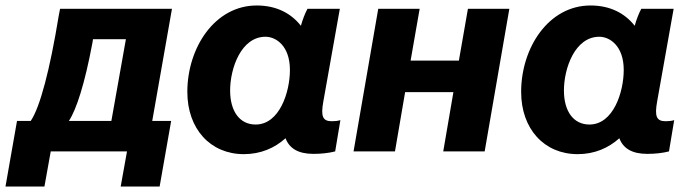

<svg xmlns="http://www.w3.org/2000/svg" viewBox="-76 -552 2514 700"><path d="M-56 128H86L109 0H387L364 128H506L548 -111H479L551 -520H143L138 -494C106 -298 70 -161 36 -111H-14ZM175 -111C202 -151 233 -246 261 -396L263 -409H383L330 -111Z M1067 9C1095 9 1123 6 1146 0L1165 -114C1155 -111 1145 -110 1134 -110C1100 -110 1093 -128 1103 -183L1163 -520H1045C1036 -503 1027 -480 1021 -458C985 -504 931 -532 860 -532C707 -532 607 -378 607 -217C607 -82 691 10 813 10C874 10 925 -12 965 -48C979 -11 1011 9 1067 9ZM892 -418C930 -418 981 -385 981 -297C981 -216 943 -98 856 -98C798 -98 763 -146 763 -222C763 -303 803 -418 892 -418Z M1630 -520 1597 -331H1421L1454 -520H1303L1213 0H1364L1401 -216H1577L1540 0H1691L1781 -520Z M2284 9C2312 9 2340 6 2363 0L2382 -114C2372 -111 2362 -110 2351 -110C2317 -110 2310 -128 2320 -183L2380 -520H2262C2253 -503 2244 -480 2238 -458C2202 -504 2148 -532 2077 -532C1924 -532 1824 -378 1824 -217C1824 -82 1908 10 2030 10C2091 10 2142 -12 2182 -48C2196 -11 2228 9 2284 9ZM2109 -418C2147 -418 2198 -385 2198 -297C2198 -216 2160 -98 2073 -98C2015 -98 1980 -146 1980 -222C1980 -303 2020 -418 2109 -418Z"/></svg>

Font: Fixel Text 20240404
Style: Bold Italic
Weight: 700
Width: 4
Italic angle: -10°
Designer: AlfaBravo + MacPaw
Foundry: Kyrylo Tkachov, Marchela Mozhyna, Serhii Makarenko, Maria Weinstein, Zakhar Kryvoshyya
Version: Version 1.211;Glyphs 3.2 (3225)